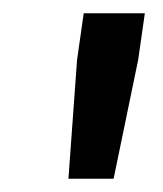

<svg xmlns="http://www.w3.org/2000/svg" viewBox="-20 -708 246 289"><path d="M83 -439 96 -618 106 -688H198L188 -618L151 -439Z"/></svg>

Font: Assailand Medium
Style: Italic
Weight: 500
Italic angle: -8°
Designer: Hector Gatti with collaboration of the Omnibus-Type team
Foundry: Omnibus-Type
Version: Version 0.072;October 19, 2019;FontCreator 12.0.0.2547 64-bi